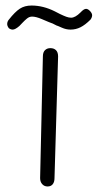

<svg xmlns="http://www.w3.org/2000/svg" viewBox="-20 -679 354 694"><path d="M125 -35 135 -475Q135 -490 142.5 -497.5Q150 -505 162 -505Q175 -505 182.5 -497.5Q190 -490 190 -475L177 -35Q177 -21 170.5 -13Q164 -5 152 -5Q140 -5 132.5 -13.5Q125 -22 125 -35ZM6 -592Q6 -601 12 -608Q34 -636 51.5 -647.5Q69 -659 94 -659Q136 -659 178 -638Q183 -635 196.5 -628.5Q210 -622 219.5 -618.5Q229 -615 237 -615Q252 -615 271 -634Q283 -647 291 -647Q298 -647 305.5 -639Q313 -631 313 -624Q313 -616 307 -608Q288 -589 271 -580.5Q254 -572 235 -572Q219 -572 203.5 -579Q188 -586 184 -587Q170 -595 157 -599Q152 -601 131 -610Q110 -619 96 -619Q86 -619 77.5 -612Q69 -605 61 -596.5Q53 -588 50 -585Q35 -572 26 -572Q19 -572 12 -577Q6 -585 6 -592Z"/></svg>

Font: Mali Light
Style: Regular
Weight: 300
Designer: Kitiyaporn Chalermlarp | Katatrad Aksorn Co.,Ltd.
Foundry: Cadson Demak Co.,Ltd.
Version: Version 1.000; ttfautohint (v1.6)